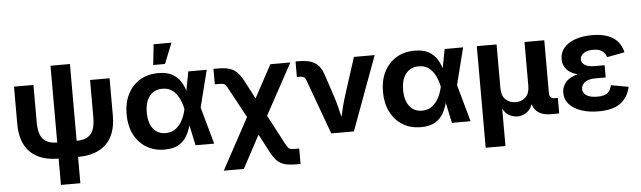

<svg xmlns="http://www.w3.org/2000/svg" viewBox="-55 -987 4712 1412"><g transform="rotate(-5 2301.0 -281.5)"><path d="M343.3 9.8Q207 9.8 134.8 -61.5Q62.5 -132.8 62.5 -270.5V-545.9H206.1V-270.5Q206.1 -183.1 239.5 -146Q272.9 -108.9 343.3 -108.9V-675.8H486.8V-108.9Q557.6 -108.9 590.8 -146Q624 -183.1 624 -270.5V-545.9H768.1V-270.5Q768.1 -132.8 695.8 -61.5Q623.5 9.8 486.8 9.8V204.1H343.3Z M1125.5 11.7Q1048.8 11.7 991.2 -23.7Q933.6 -59.1 901.6 -122.6Q869.6 -186 869.6 -271Q869.6 -356.4 901.9 -419.7Q934.1 -482.9 991.9 -517.8Q1049.8 -552.7 1127.4 -552.7Q1191.4 -552.7 1230.5 -530.8Q1269.5 -508.8 1290.8 -475.1Q1312 -441.4 1322.3 -405.8L1349.1 -545.9H1485.4L1416.5 -272.9L1492.7 0H1355L1322.8 -150.4Q1313 -112.8 1292.7 -75.4Q1272.5 -38.1 1232.9 -13.2Q1193.4 11.7 1125.5 11.7ZM1296.4 -272.9V-274.4Q1288.1 -314.5 1270.5 -351.3Q1252.9 -388.2 1223.4 -411.9Q1193.8 -435.5 1148.4 -435.5Q1087.4 -435.5 1053 -392.3Q1018.6 -349.1 1018.6 -272Q1018.6 -195.3 1052 -151.9Q1085.4 -108.4 1144 -108.4Q1189.9 -108.4 1220.9 -133.1Q1252 -157.7 1270.5 -195.6Q1289.1 -233.4 1296.4 -271.5ZM1096.2 -615.2 1112.3 -767.1H1244.1L1183.1 -615.2Z M1545.4 204.1 1750.5 -173.8 1636.7 -383.8Q1624 -407.7 1616.2 -418.2Q1608.4 -428.7 1598.1 -431.4Q1587.9 -434.1 1567.4 -434.1H1535.2V-548.3H1567.4Q1617.7 -548.3 1650.6 -538.8Q1683.6 -529.3 1707.8 -505.4Q1731.9 -481.4 1754.9 -438L1824.7 -305.2L1955.1 -545.9H2102.5L1897.9 -170.4L2010.7 43.5Q2022.5 65.4 2030.5 75.4Q2038.6 85.4 2049.6 87.9Q2060.5 90.3 2080.6 90.3H2112.3V204.1H2080.6Q2029.8 204.1 1997.1 195.3Q1964.4 186.5 1940.4 163.3Q1916.5 140.1 1893.6 97.2L1823.2 -37.6L1693.8 204.1Z M2356.9 0 2208 -407.7Q2198.2 -435.1 2166.5 -435.1H2141.1V-549.8H2168.9Q2242.7 -549.8 2284.9 -522.7Q2327.1 -495.6 2346.2 -434.1L2403.3 -262.7Q2415 -225.6 2424.3 -188.7Q2433.6 -151.9 2442.4 -113.8Q2450.7 -151.9 2460 -189Q2469.2 -226.1 2481 -262.7L2571.8 -545.9H2725.1L2523.9 0Z M3018.1 11.7Q2941.4 11.7 2883.8 -23.7Q2826.2 -59.1 2794.2 -122.6Q2762.2 -186 2762.2 -271Q2762.2 -356.4 2794.4 -419.7Q2826.7 -482.9 2884.5 -517.8Q2942.4 -552.7 3020 -552.7Q3084 -552.7 3123 -530.8Q3162.1 -508.8 3183.3 -475.1Q3204.6 -441.4 3214.8 -405.8L3241.7 -545.9H3377.9L3309.1 -272.9L3385.3 0H3247.6L3215.3 -150.4Q3205.6 -112.8 3185.3 -75.4Q3165 -38.1 3125.5 -13.2Q3085.9 11.7 3018.1 11.7ZM3189 -272.9V-274.4Q3180.7 -314.5 3163.1 -351.3Q3145.5 -388.2 3116 -411.9Q3086.4 -435.5 3041 -435.5Q2980 -435.5 2945.6 -392.3Q2911.1 -349.1 2911.1 -272Q2911.1 -195.3 2944.6 -151.9Q2978 -108.4 3036.6 -108.4Q3082.5 -108.4 3113.5 -133.1Q3144.5 -157.7 3163.1 -195.6Q3181.6 -233.4 3189 -271.5Z M3479 204.1V-545.9H3625V-223.1Q3625 -166.5 3654.5 -138.7Q3684.1 -110.8 3728.5 -110.8Q3773.4 -110.8 3802.2 -138.9Q3831.1 -167 3831.1 -223.1V-545.9H3977.1V-154.3Q3977.1 -114.7 4018.1 -114.7H4039.6V0H3978Q3868.7 0 3843.8 -85.4Q3825.2 -39.6 3793.5 -22.2Q3761.7 -4.9 3732.4 -4.9Q3705.1 -4.9 3674.8 -19.5Q3644.5 -34.2 3625 -72.3V204.1Z M4330.1 9.8Q4258.8 9.8 4202.9 -9Q4147 -27.8 4114.7 -63.2Q4082.5 -98.6 4082.5 -148.4Q4082.5 -191.4 4110.4 -225.6Q4138.2 -259.8 4199.7 -275.4Q4144 -290 4117.9 -321.8Q4091.8 -353.5 4091.8 -395Q4091.8 -445.3 4122.8 -480.7Q4153.8 -516.1 4207.5 -534.4Q4261.2 -552.7 4329.1 -552.7Q4523.9 -552.7 4557.1 -406.2L4426.3 -381.8Q4418.9 -411.1 4394.8 -428Q4370.6 -444.8 4328.6 -444.8Q4282.7 -444.8 4257.6 -426.3Q4232.4 -407.7 4232.4 -381.8Q4232.4 -356.4 4257.6 -340.3Q4282.7 -324.2 4327.6 -324.2H4403.3V-233.9H4327.6Q4277.3 -233.9 4250.2 -214.4Q4223.1 -194.8 4223.1 -164.1Q4223.1 -134.8 4250.2 -116.7Q4277.3 -98.6 4330.6 -98.6Q4381.8 -98.6 4405 -116.9Q4428.2 -135.3 4436 -173.8L4565.4 -150.9Q4548.3 -72.8 4491.9 -31.5Q4435.5 9.8 4330.1 9.8Z"/></g></svg>

Font: Inter-Bold
Style: Bold
Weight: 700
Designer: Rasmus Andersson
Foundry: rsms
Version: Version 4.000;git-a52131595